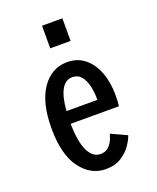

<svg xmlns="http://www.w3.org/2000/svg" viewBox="-135 -789 720 882"><g transform="rotate(-20 225.0 -348.0)"><path d="M229.5 11Q157 11 107.5 -55Q58 -121 58 -250.5Q58 -375 105 -443.5Q152 -512 229.5 -512Q279 -512 314.2 -483.5Q349.5 -455 368.2 -405.8Q387 -356.5 387 -293.5Q387 -274 386 -261Q385 -248 384 -240H148Q149.5 -149.5 171.5 -106Q193.5 -62.5 230.5 -62.5Q255 -62.5 269.8 -76.5Q284.5 -90.5 291.8 -108Q299 -125.5 301.5 -136L378.5 -100.5Q373.5 -83 356 -56.5Q338.5 -30 307.2 -9.5Q276 11 229.5 11ZM228 -439Q160.5 -439 150 -301.5H301V-308.5Q301 -340 294 -370Q287 -400 271 -419.5Q255 -439 228 -439ZM178.5 -708.5H278V-598H178.5Z"/></g></svg>

Font: Trispace Condensed
Style: Regular
Weight: 400
Width: 3
Designer: Tyler Finck
Foundry: Etcetera Type Company
Version: Version 1.210; ttfautohint (v1.8.3)